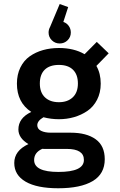

<svg xmlns="http://www.w3.org/2000/svg" viewBox="-20 -756 610 976"><path d="M340 -590.5Q340 -567.5 323.5 -551.2Q307 -535 283.5 -535Q260 -535 243.5 -551.2Q227 -567.5 227 -590.5Q227 -605.5 234.5 -619L283.5 -735.5L326.5 -720L302 -644.5Q319 -639 329.5 -624.2Q340 -609.5 340 -590.5ZM201 -160Q169.5 -141.5 169.5 -119.5Q169.5 -100.5 188.8 -91Q208 -81.5 238 -81.5H339Q420 -81.5 466.2 -48.2Q512.5 -15 512.5 53.5Q512.5 128 451.2 164.5Q390 201 276 201Q168 201 110.2 167.5Q52.5 134 52.5 72.5Q52.5 10 124.5 -23.5Q73.5 -54 73.5 -98Q73.5 -156 139 -187Q66 -235 66 -331Q66 -377 83.5 -412.8Q101 -448.5 131.2 -469.8Q161.5 -491 199 -501.5Q236.5 -512 279.5 -512Q356 -512 410 -480.5L472 -543L532.5 -485L470 -421Q492 -382.5 492 -331Q492 -285 473.5 -249Q455 -213 424 -192Q393 -171 356.2 -160.5Q319.5 -150 279.5 -150Q239.5 -150 201 -160ZM279.5 -236.5Q323.5 -236.5 349.8 -261.2Q376 -286 376 -331.5Q376 -377 351 -401.5Q326 -426 279.5 -426Q232.5 -426 207.5 -401.8Q182.5 -377.5 182.5 -331.5Q182.5 -286 208.5 -261.2Q234.5 -236.5 279.5 -236.5ZM153.5 57.5Q153.5 118 277 118Q406.5 118 406.5 57Q406.5 1 319.5 1H203Q198 1 195 0.5Q153.5 19 153.5 57.5Z"/></svg>

Font: League Mono Narrow Medium
Style: Regular
Weight: 500
Width: 3
Designer: Tyler Finck
Foundry: The League of Moveable Type / Tyler Finck
Version: Version 2.210